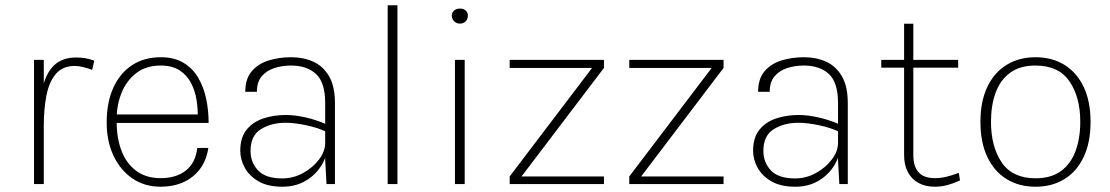

<svg xmlns="http://www.w3.org/2000/svg" viewBox="-20 -698 4209 728"><path d="M109 0V-471H146V0ZM127.5 -219Q127.5 -305.5 141 -363.5Q154.5 -421.5 185.5 -450.8Q216.5 -480 269 -480Q288.5 -480 304.8 -477Q321 -474 337.5 -468L329.5 -433Q314.5 -439 296 -443.5Q277.5 -448 264 -448Q218 -448 192.2 -418.2Q166.5 -388.5 156.2 -336.8Q146 -285 146 -219Z M589.5 10Q527.5 10 481.5 -21.8Q435.5 -53.5 410 -108.5Q384.5 -163.5 384.5 -233Q384.5 -310 409.8 -365.5Q435 -421 481 -451Q527 -481 589.5 -481Q640 -481 674.8 -460.5Q709.5 -440 730.8 -404.5Q752 -369 761.5 -324.5Q771 -280 771 -232H416V-264H752.5L729.5 -249Q731 -284 725.2 -319.2Q719.5 -354.5 704 -384Q688.5 -413.5 660.5 -431.5Q632.5 -449.5 589.5 -449.5Q533.5 -449.5 496.2 -420.5Q459 -391.5 440.8 -345.8Q422.5 -300 422.5 -250V-233Q422.5 -174 440.8 -126.2Q459 -78.5 496.2 -50.5Q533.5 -22.5 589.5 -22.5Q648 -22.5 684.8 -51.5Q721.5 -80.5 728 -137H770Q762.5 -89 737.5 -56.2Q712.5 -23.5 674.5 -6.8Q636.5 10 589.5 10Z M1218 0 1213 -91.5V-307Q1213 -385.5 1178.2 -417.5Q1143.5 -449.5 1083.5 -449.5Q1050 -449.5 1020.5 -440Q991 -430.5 972.5 -408.8Q954 -387 954 -350H910Q910 -399 934.5 -427.8Q959 -456.5 998.8 -468.8Q1038.5 -481 1083.5 -481Q1130.5 -481 1168 -464Q1205.5 -447 1227.8 -408.8Q1250 -370.5 1250 -307V0ZM1051 10Q995.5 10 960.2 -10.5Q925 -31 908 -62.2Q891 -93.5 891 -126Q891 -177 915.5 -206.8Q940 -236.5 979.2 -249.2Q1018.5 -262 1063 -262Q1098 -262 1138.8 -252.8Q1179.5 -243.5 1216 -227.5V-199Q1184 -214 1140.5 -223.2Q1097 -232.5 1062.5 -232.5Q1008.5 -232.5 969.2 -208.2Q930 -184 930 -126Q930 -82 958.5 -51.8Q987 -21.5 1050.5 -21.5Q1092 -21.5 1129.2 -42Q1166.5 -62.5 1189.8 -93.5Q1213 -124.5 1213 -155.5H1223Q1223 -112.5 1201 -74.5Q1179 -36.5 1140.2 -13.2Q1101.5 10 1051 10Z M1450 0V-678H1487V0Z M1723.5 -608.5Q1710.5 -608.5 1701.8 -617.5Q1693 -626.5 1693 -639Q1693 -650.5 1701.8 -658Q1710.5 -665.5 1723.5 -665.5Q1738 -665.5 1746 -658Q1754 -650.5 1754 -639Q1754 -626.5 1746 -617.5Q1738 -608.5 1723.5 -608.5ZM1705 0V-471H1742V0Z M1912.5 0V-29L2225 -440.5H1912.5V-471H2270V-440.5L1957.5 -29H2270V0Z M2366 0V-29L2678.5 -440.5H2366V-471H2723.5V-440.5L2411 -29H2723.5V0Z M3162.5 0 3157.5 -91.5V-307Q3157.5 -385.5 3122.8 -417.5Q3088 -449.5 3028 -449.5Q2994.5 -449.5 2965 -440Q2935.5 -430.5 2917 -408.8Q2898.5 -387 2898.5 -350H2854.5Q2854.5 -399 2879 -427.8Q2903.5 -456.5 2943.2 -468.8Q2983 -481 3028 -481Q3075 -481 3112.5 -464Q3150 -447 3172.2 -408.8Q3194.5 -370.5 3194.5 -307V0ZM2995.5 10Q2940 10 2904.8 -10.5Q2869.5 -31 2852.5 -62.2Q2835.5 -93.5 2835.5 -126Q2835.5 -177 2860 -206.8Q2884.5 -236.5 2923.8 -249.2Q2963 -262 3007.5 -262Q3042.5 -262 3083.2 -252.8Q3124 -243.5 3160.5 -227.5V-199Q3128.5 -214 3085 -223.2Q3041.5 -232.5 3007 -232.5Q2953 -232.5 2913.8 -208.2Q2874.5 -184 2874.5 -126Q2874.5 -82 2903 -51.8Q2931.5 -21.5 2995 -21.5Q3036.5 -21.5 3073.8 -42Q3111 -62.5 3134.2 -93.5Q3157.5 -124.5 3157.5 -155.5H3167.5Q3167.5 -112.5 3145.5 -74.5Q3123.5 -36.5 3084.8 -13.2Q3046 10 2995.5 10Z M3524.5 10Q3489.5 10 3463.2 -4Q3437 -18 3422.5 -45Q3408 -72 3408 -110.5V-608H3443V-110.5Q3443 -22.5 3524 -22.5Q3547.5 -22.5 3568.5 -27.8Q3589.5 -33 3615.5 -42.5L3620 -14Q3597 -3 3573 3.5Q3549 10 3524.5 10ZM3321.5 -441.5V-471H3613V-441.5Z M3906.5 10Q3844 10 3797 -18.8Q3750 -47.5 3723.8 -102.5Q3697.5 -157.5 3697.5 -236Q3697.5 -314 3723.8 -368.8Q3750 -423.5 3797 -452.2Q3844 -481 3906.5 -481Q3969 -481 4015.8 -452.2Q4062.5 -423.5 4088.8 -368.8Q4115 -314 4115 -236Q4115 -157.5 4088.8 -102.5Q4062.5 -47.5 4015.8 -18.8Q3969 10 3906.5 10ZM3906.5 -22Q3965 -22 4002.5 -49.2Q4040 -76.5 4058 -125Q4076 -173.5 4076 -236Q4076 -330 4035 -389.8Q3994 -449.5 3906 -449.5Q3847.5 -449.5 3810.2 -422.2Q3773 -395 3755.2 -346.8Q3737.5 -298.5 3737.5 -236Q3737.5 -142 3778.2 -82Q3819 -22 3906.5 -22Z"/></svg>

Font: Karla ExtraLight
Style: Regular
Weight: 250
Designer: Jonathan Pinhorn
Version: Version 2.004;gftools[0.9.33]